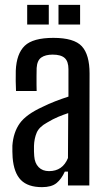

<svg xmlns="http://www.w3.org/2000/svg" viewBox="-20 -764 441 791"><path d="M153 7Q95 7 66 -22.5Q37 -52 32 -115Q31 -127 31 -139.5Q31 -152 31 -164Q35 -219 61.5 -256Q88 -293 156 -324Q180 -336 207 -346.5Q234 -357 262 -366V-479Q262 -511 246.5 -525Q231 -539 197 -539Q167 -539 150 -527Q133 -515 131 -484Q131 -471 130.5 -451.5Q130 -432 130.5 -414.5Q131 -397 131 -389H46Q44 -428 45 -473Q48 -543 82 -575.5Q116 -608 200 -608Q285 -608 317 -573.5Q349 -539 349 -461L348 0H260V-57H247Q233 -26 212.5 -9.5Q192 7 153 7ZM182 -59Q238 -59 260 -113L261 -298Q240 -291 219.5 -282.5Q199 -274 174 -259Q141 -241 131 -217Q121 -193 120 -163Q120 -149 120 -140Q120 -131 121 -121Q123 -92 139 -75.5Q155 -59 182 -59ZM221 -663V-744H310V-663ZM92 -663V-744H181V-663Z"/></svg>

Font: Big Shoulders Text Medium
Style: Regular
Weight: 500
Designer: Patric King
Foundry: XO Type Co
Version: Version 1.000; ttfautohint (v1.8.2)